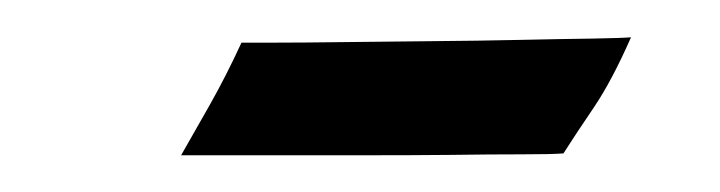

<svg xmlns="http://www.w3.org/2000/svg" viewBox="-20 -464 390 104"><path d="M321.8 -443.8Q311.5 -420.4 301.8 -406Q292 -391.6 285.2 -380.9Q278.8 -380.4 262.2 -380.4Q245.6 -380.4 224.4 -380.1Q203.1 -379.9 179.2 -379.9Q155.3 -379.9 134.5 -379.9Q113.8 -379.9 98.4 -379.9Q83 -379.9 78.1 -379.9Q85 -392.1 93.8 -407.5Q102.5 -422.9 110.8 -440.9Q113.3 -440.9 128.9 -440.9Q144.5 -440.9 166.5 -441.2Q188.5 -441.4 213.9 -441.7Q239.3 -441.9 262 -442.4Q284.7 -442.9 301 -443.1Q317.4 -443.4 321.8 -443.8Z"/></svg>

Font: Yesteryear
Style: Regular
Weight: 400
Designer: Astigmatic (AOETI)
Foundry: Astigmatic (AOETI)
Version: Version 1.000